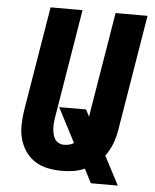

<svg xmlns="http://www.w3.org/2000/svg" viewBox="-55 -781 710 880"><g transform="rotate(5 300.0 -341.5)"><path d="M396 52 363 -12Q337 -1 311 3Q285 7 259 7Q225 7 193 0.5Q161 -6 134.5 -23Q108 -40 90.5 -65.5Q73 -91 64.5 -121.5Q56 -152 56.5 -185.5Q57 -219 62 -252L142 -735H289L206 -232Q204 -219 203 -206Q202 -193 203 -180.5Q204 -168 207 -156Q210 -144 216.5 -134Q223 -124 234 -118.5Q245 -113 258 -113Q269 -113 280.5 -115.5Q292 -118 303 -125L221 -283H345L361 -251L441 -735H588L500 -202Q495 -170 483 -138.5Q471 -107 451 -80L520 52Z"/></g></svg>

Font: Iosevka Heavy Extended
Style: Italic
Weight: 900
Width: 7
Italic angle: -9°
Monospace: yes
Designer: Belleve Invis
Foundry: Belleve Invis
Version: Version 32.5.0; ttfautohint (v1.8.4)